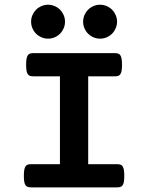

<svg xmlns="http://www.w3.org/2000/svg" viewBox="-20 -809 640 829"><path d="M238.8 -479.5H123.5Q115.2 -479.5 109.4 -481.4Q103.5 -483.4 99.9 -488.8Q96.2 -494.1 94.5 -503.9Q92.8 -513.7 92.8 -529.3Q92.8 -544.9 94.5 -554.7Q96.2 -564.5 99.9 -570.1Q103.5 -575.7 109.4 -577.6Q115.2 -579.6 123.5 -579.6H476.1Q484.4 -579.6 490.2 -577.6Q496.1 -575.7 499.8 -570.1Q503.4 -564.5 505.1 -554.7Q506.8 -544.9 506.8 -529.3Q506.8 -513.7 505.1 -503.9Q503.4 -494.1 499.8 -488.8Q496.1 -483.4 490.2 -481.4Q484.4 -479.5 476.1 -479.5H360.8V-100.1H485.8Q494.1 -100.1 500 -98.1Q505.9 -96.2 509.5 -90.6Q513.2 -85 514.9 -75.2Q516.6 -65.4 516.6 -49.8Q516.6 -34.2 514.9 -24.4Q513.2 -14.6 509.5 -9.3Q505.9 -3.9 500 -2Q494.1 0 485.8 0H113.8Q105.5 0 99.6 -2Q93.8 -3.9 90.1 -9.3Q86.4 -14.6 84.7 -24.4Q83 -34.2 83 -49.8Q83 -65.4 84.7 -75.2Q86.4 -85 90.1 -90.6Q93.8 -96.2 99.6 -98.1Q105.5 -100.1 113.8 -100.1H238.8ZM114.3 -715.3Q114.3 -730.5 120.1 -743.9Q126 -757.3 135.7 -767.1Q145.5 -776.9 158.9 -782.7Q172.4 -788.6 187.5 -788.6Q202.6 -788.6 216.1 -782.7Q229.5 -776.9 239.3 -767.1Q249 -757.3 254.9 -743.9Q260.7 -730.5 260.7 -715.3Q260.7 -700.2 254.9 -686.8Q249 -673.3 239.3 -663.6Q229.5 -653.8 216.1 -647.9Q202.6 -642.1 187.5 -642.1Q172.4 -642.1 158.9 -647.9Q145.5 -653.8 135.7 -663.6Q126 -673.3 120.1 -686.8Q114.3 -700.2 114.3 -715.3ZM338.9 -715.3Q338.9 -730.5 344.7 -743.9Q350.6 -757.3 360.4 -767.1Q370.1 -776.9 383.5 -782.7Q397 -788.6 412.1 -788.6Q427.2 -788.6 440.7 -782.7Q454.1 -776.9 463.9 -767.1Q473.6 -757.3 479.5 -743.9Q485.4 -730.5 485.4 -715.3Q485.4 -700.2 479.5 -686.8Q473.6 -673.3 463.9 -663.6Q454.1 -653.8 440.7 -647.9Q427.2 -642.1 412.1 -642.1Q397 -642.1 383.5 -647.9Q370.1 -653.8 360.4 -663.6Q350.6 -673.3 344.7 -686.8Q338.9 -700.2 338.9 -715.3Z"/></svg>

Font: Courier Prime
Style: Bold
Weight: 700
Monospace: yes
Designer: Alan Dague-Greene
Foundry: Quote-Unquote Apps
Version: Version 1.202